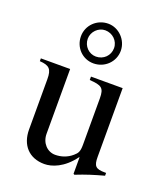

<svg xmlns="http://www.w3.org/2000/svg" viewBox="-134 -800 768 900"><g transform="rotate(20 250.0 -350.5)"><path d="M349 -611C349 -665 304 -711 251 -711C195 -711 150 -667 150 -612C150 -556 193 -512 248 -512C304 -512 349 -556 349 -611ZM315 -612C315 -575 286 -546 248 -546C213 -546 184 -575 184 -612C184 -647 214 -677 248 -677C285 -677 315 -648 315 -612ZM480 -50H474C428 -50 417 -61 417 -107V-450H259V-433C319 -429 333 -421 333 -368V-137C333 -102 326 -93 310 -79C285 -57 255 -48 226 -48C187 -48 155 -81 155 -127V-450H9V-436C57 -433 71 -419 71 -369V-118C71 -41 116 10 193 10C230 10 287 -9 336 -76H338V6L343 9C393 -11 429 -22 480 -36Z"/></g></svg>

Font: STIX Math
Style: Regular
Weight: 400
Designer: MicroPress Inc., with final additions and corrections provided by Coen Hoffman, Elsevier (retired)
Version: Version 1.1.0